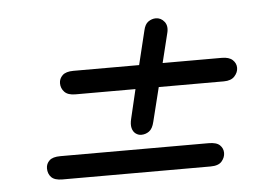

<svg xmlns="http://www.w3.org/2000/svg" viewBox="-35 -568 591 419"><g transform="rotate(-5 260.5 -358.0)"><path d="M266 -273Q259.5 -273 253.8 -277.2Q248 -281.5 246 -289.8Q244 -298 247 -310L262 -373.5H130.5Q114 -373.5 106.5 -381.5Q99 -389.5 99 -400.5Q99 -410.5 106.5 -417.8Q114 -425 130.5 -425H274.5L292.5 -499Q295.5 -513 303.2 -518.2Q311 -523.5 319.5 -523.5Q331 -523.5 338.5 -513.8Q346 -504 341.5 -488L326 -425H455.5Q471.5 -425 479.2 -417.8Q487 -410.5 487 -400.5Q487 -390.5 479.2 -382Q471.5 -373.5 455.5 -373.5H313L294.5 -299Q291 -284 283.2 -278.5Q275.5 -273 266 -273ZM54.5 -218Q54.5 -228 61.8 -235Q69 -242 86 -242H410.5Q428 -242 435.2 -235Q442.5 -228 442.5 -218Q442.5 -208 435.2 -199.5Q428 -191 410.5 -191H86Q69 -191 61.8 -198.5Q54.5 -206 54.5 -218Z"/></g></svg>

Font: Edu VIC WA NT Hand Pre
Style: Regular
Weight: 400
Designer: Tina and Corey Anderson, Eben Sorkin, Mirko Velimirovic
Foundry: Google for Education
Version: Version 1.000